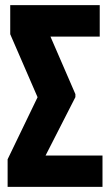

<svg xmlns="http://www.w3.org/2000/svg" viewBox="-20 -731 428 751"><path d="M9.8 0H380.9V-122.6H119.1L126.5 -60.5L274.9 -351.1V-362.8L156.2 -636.7L147.5 -587.9H370.1V-710.9H20V-597.2L135.7 -330.6L132.3 -361.8L9.8 -107.9Z"/></svg>

Font: Roboto Flex
Style: wght 700 wdth 25 opsz 34 GRAD 0.00 slnt 0.00 XTRA 468 XOPQ 96 YOPQ 79 YTLC 514 YTUC 712 YTAS 750 YTDE -203.00 YTFI 738
Weight: 700
Width: 1
Designer: Berlow after Robertson
Foundry: Google
Version: Version 3.100